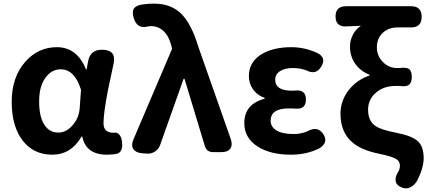

<svg xmlns="http://www.w3.org/2000/svg" viewBox="-20 -832 2353 1050"><path d="M266 14Q165 14 105 -62Q44 -140 44 -275.5Q44 -411 119 -495Q189 -574 291 -574Q401 -574 450 -453H454L462 -498Q474 -560 537 -560Q618 -560 601 -483Q596 -460 586 -412.5Q576 -365 571 -342Q546 -213 546 -158Q546 -106 601 -106Q602 -106 603 -106Q620 -110 632 -96Q643 -84 646 -64Q656 -4 622 8Q598 14 565 14Q450 14 430 -85H426Q368 14 266 14ZM300 -107Q342 -107 377 -147Q412 -187 416 -242L423 -341Q388 -453 312 -453Q264 -453 231 -410Q194 -363 194 -277Q194 -193 223 -149Q250 -107 300 -107Z M783 8 756 6Q722 3 709 -17.5Q696 -38 710 -70L921 -565L917 -582Q904 -634 875 -661.5Q846 -689 807 -689Q796 -689 792 -688Q729 -670 711 -735Q703 -764 709 -779Q715 -795 741 -804Q776 -812 824 -812Q916 -812 973 -755Q1028 -699 1065 -575L1242 -72Q1253 -39 1239.5 -19.5Q1226 0 1191 0H1188H1146Q1110 0 1100 -34L989 -401H984L856 -40Q848 -17 828 -3.5Q808 10 783 8Z M1571 14Q1460 14 1390 -30Q1316 -77 1316 -158Q1316 -263 1427 -292V-297Q1386 -311 1362 -346Q1341 -378 1341 -416Q1341 -493 1411 -536Q1475 -574 1574 -574Q1647 -574 1718 -541Q1765 -515 1738 -470Q1709 -419 1656 -447Q1621 -460 1581 -460Q1538 -460 1511.5 -443Q1485 -426 1485 -396Q1485 -336 1577 -336Q1590 -336 1597 -337Q1653 -342 1653 -288Q1653 -233 1597 -238Q1590 -238 1577 -239Q1565 -239 1559 -239Q1460 -239 1460 -172Q1460 -138 1492.5 -118.5Q1525 -99 1586 -99Q1626 -99 1661 -114Q1718 -146 1749 -97Q1777 -53 1727 -21Q1657 14 1571 14Z M2182 195Q2149 184 2144 159Q2139 135 2160 104Q2167 89 2167 73Q2167 49 2144 36Q2121 23 2054 9Q1954 -11 1904 -56Q1842 -111 1842 -210Q1842 -282 1889 -342Q1934 -397 2001 -419V-423Q1951 -443 1922.5 -483.5Q1894 -524 1894 -577Q1894 -612 1910 -642.5Q1926 -673 1954 -691Q1938 -690 1909 -689Q1892 -688 1883 -688Q1815 -681 1815 -742Q1815 -798 1873 -798H2050H2228Q2286 -798 2286 -740Q2286 -682 2228 -682H2154Q2105 -682 2074 -653Q2041 -623 2041 -573Q2041 -527 2073.5 -493.5Q2106 -460 2151 -460Q2159 -460 2166 -460Q2201 -465 2216 -455Q2232 -444 2232 -411.5Q2232 -379 2215 -367Q2200 -357 2165 -362Q2154 -362 2143 -362Q2080 -362 2038 -327Q1993 -290 1993 -232Q1993 -171 2032 -144Q2063 -122 2147 -106Q2234 -89 2266 -59Q2297 -29 2297 34Q2297 85 2261 157Q2247 180 2227 191Q2204 203 2182 195Z"/></svg>

Font: GenSenRounded JP B
Style: Regular
Weight: 700
Version: Version 1.501;PS 1;hotconv 16.6.51;makeotf.lib2.5.65220